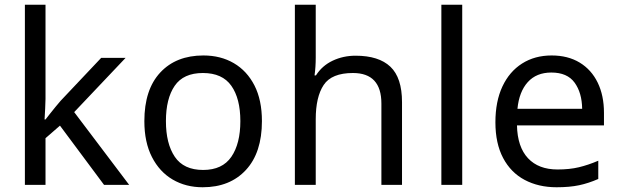

<svg xmlns="http://www.w3.org/2000/svg" viewBox="-20 -780 2619 810"><path d="M172 -760V-363Q172 -347 170.5 -321Q169 -295 168 -276H172Q178 -284 190 -299Q202 -314 214.5 -329.5Q227 -345 236 -355L407 -536H510L293 -307L525 0H419L233 -250L172 -197V0H85V-760Z M1085 -269Q1085 -136 1017.5 -63Q950 10 835 10Q764 10 708.5 -22.5Q653 -55 621 -117.5Q589 -180 589 -269Q589 -402 656 -474Q723 -546 838 -546Q911 -546 966.5 -513.5Q1022 -481 1053.5 -419.5Q1085 -358 1085 -269ZM680 -269Q680 -174 717.5 -118.5Q755 -63 837 -63Q918 -63 956 -118.5Q994 -174 994 -269Q994 -364 956 -418Q918 -472 836 -472Q754 -472 717 -418Q680 -364 680 -269Z M1312 -760V-537Q1312 -497 1307 -462H1313Q1339 -503 1383.5 -524Q1428 -545 1480 -545Q1578 -545 1627 -498.5Q1676 -452 1676 -349V0H1589V-343Q1589 -472 1469 -472Q1379 -472 1345.5 -421.5Q1312 -371 1312 -277V0H1224V-760Z M1930 0H1842V-760H1930Z M2307 -546Q2376 -546 2425.5 -516Q2475 -486 2501.5 -431.5Q2528 -377 2528 -304V-251H2161Q2163 -160 2207.5 -112.5Q2252 -65 2332 -65Q2383 -65 2422.5 -74.5Q2462 -84 2504 -102V-25Q2463 -7 2423 1.5Q2383 10 2328 10Q2252 10 2193.5 -21Q2135 -52 2102.5 -113.5Q2070 -175 2070 -264Q2070 -352 2099.5 -415Q2129 -478 2182.5 -512Q2236 -546 2307 -546ZM2306 -474Q2243 -474 2206.5 -433.5Q2170 -393 2163 -321H2436Q2435 -389 2404 -431.5Q2373 -474 2306 -474Z"/></svg>

Font: Noto IKEA Simplified Chinese
Style: Regular
Weight: 400
Designer: Monotype Design Team
Foundry: Monotype Imaging Inc.
Version: Version 1.100